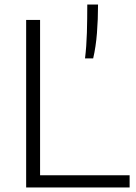

<svg xmlns="http://www.w3.org/2000/svg" viewBox="-20 -828 601 848"><path d="M95.5 0V-740H157V-54H552.5V0ZM355.5 -570Q362 -623 363.8 -683.8Q365.5 -744.5 365.5 -808H413Q413 -742 408.2 -681.8Q403.5 -621.5 391.5 -570Z"/></svg>

Font: Encode Sans SmExp Lt
Style: Regular
Weight: 300
Width: 6
Designer: Multiple Designers
Foundry: Impallari Type
Version: Version 3.002; ttfautohint (v1.8.3) -l 8 -r 50 -G 200 -x 14 